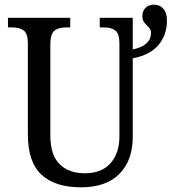

<svg xmlns="http://www.w3.org/2000/svg" viewBox="-20 -790 738 820"><path d="M99 -216V-605Q99 -646 81.5 -659.5Q64 -673 31 -673H14V-714H280V-673H263Q229 -673 212 -658.5Q195 -644 195 -601V-211Q195 -128 234.5 -89Q274 -50 342 -50Q414 -50 452 -93Q490 -136 490 -207V-605Q490 -646 473 -659.5Q456 -673 423 -673H406V-714H547V-579Q625 -595 625 -650Q625 -658 622 -664Q619 -670 614.5 -674Q610 -678 609 -680Q599 -689 593.5 -698Q588 -707 588 -722Q588 -743 601.5 -756.5Q615 -770 637 -770Q663 -770 678 -752.5Q693 -735 693 -703Q693 -641 657 -598Q621 -555 547 -541V-206Q547 -105 490 -47.5Q433 10 326 10Q215 10 157 -44Q99 -98 99 -216Z"/></svg>

Font: Noto Serif Narrow
Style: Regular
Weight: 400
Width: 4
Designer: Monotype Design Team
Foundry: Monotype Imaging Inc.
Version: Version 1.001